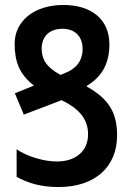

<svg xmlns="http://www.w3.org/2000/svg" viewBox="-20 -744 527 774"><path d="M452 -198C452 -290 419 -345 330 -395V-398C385 -431 421 -481 421 -565C421 -665 350 -724 235 -724C117 -724 39 -658 39 -568C39 -498 57 -445 117 -399L40 -368L76 -282L228 -340C304 -304 335 -260 335 -202C335 -139 290 -93 209 -93C157 -93 90 -113 47 -142V-31C92 -7 141 10 216 10C364 10 452 -72 452 -198ZM148 -548C148 -595 177 -628 232 -628C282 -628 313 -597 313 -547C313 -497 285 -466 243 -450L224 -442C165 -474 148 -507 148 -548Z"/></svg>

Font: Noto Sans Armenian ExtraCondensed SemiBold
Style: Regular
Weight: 600
Width: 2
Designer: Monotype Design Team
Foundry: Monotype Imaging Inc.
Version: Version 2.008